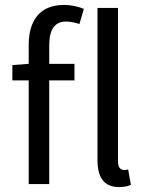

<svg xmlns="http://www.w3.org/2000/svg" viewBox="-20 -744 588 776"><path d="M461 12C482 12 497 9 509 3L498 -59C490 -57 486 -57 481 -57C468 -57 457 -66 457 -92V-712H374V-98C374 -28 399 12 461 12ZM96 0H179V-419H281V-486H179V-562C179 -624 201 -657 247 -657C264 -657 282 -653 301 -647L319 -708C299 -717 268 -724 238 -724C141 -724 96 -661 96 -562V-486L30 -481V-419H96Z"/></svg>

Font: DAIFUKU Sans
Style: Regular
Weight: 400
Designer: Original font ‘Source Han Sans JP’ : Paul D. Hunt
Foundry: Daifuku
Version: Version 1.000